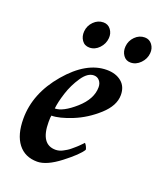

<svg xmlns="http://www.w3.org/2000/svg" viewBox="-118 -680 640 763"><g transform="rotate(20 202.5 -299.0)"><path d="M302.7 -544.9Q304.7 -569.3 322.3 -586.9Q339.8 -604.5 363.3 -604.5Q382.8 -604.5 394.5 -588.9Q406.2 -573.2 404.3 -552.7Q402.3 -528.3 384.3 -509.8Q366.2 -491.2 342.8 -491.2Q323.2 -491.2 312 -507.3Q300.8 -523.4 302.7 -544.9ZM127.9 -544.9Q129.9 -569.3 147.5 -586.9Q165 -604.5 188.5 -604.5Q208 -604.5 219.7 -588.9Q231.4 -573.2 229.5 -552.7Q227.5 -528.3 210 -509.8Q192.4 -491.2 168.9 -491.2Q148.4 -491.2 137.2 -507.3Q126 -523.4 127.9 -544.9ZM265.6 -431.6Q303.7 -431.6 327.6 -412.1Q351.6 -392.6 351.6 -356.4Q351.6 -311.5 305.7 -270Q259.8 -228.5 206.5 -207Q153.3 -185.5 120.1 -185.5Q118.2 -179.7 118.2 -158.2Q118.2 -63.5 181.6 -63.5Q188.5 -63.5 196.3 -65.4Q204.1 -67.4 211.4 -71.3Q218.8 -75.2 226.1 -79.6Q233.4 -84 240.2 -89.8Q247.1 -95.7 252.9 -100.6Q258.8 -105.5 264.2 -110.8Q269.5 -116.2 272.9 -119.6Q276.4 -123 279.3 -126L281.2 -128.9Q285.2 -128.9 290 -119.1Q294.9 -109.4 294.9 -104.5Q280.3 -80.1 224.6 -37.1Q168.9 5.9 128.9 5.9Q77.1 5.9 48.3 -31.2Q19.5 -68.4 19.5 -136.7Q19.5 -243.2 99.6 -337.4Q179.7 -431.6 265.6 -431.6ZM123 -216.8Q157.2 -216.8 207.5 -261.2Q257.8 -305.7 257.8 -355.5Q257.8 -372.1 248.5 -382.8Q239.3 -393.6 224.6 -393.6Q198.2 -393.6 174.8 -358.9Q151.4 -324.2 138.7 -284.7Q126 -245.1 123 -216.8Z"/></g></svg>

Font: Crimson
Style: SemiboldItalic
Weight: 600
Italic angle: -11°
Version: Version 0.8 ; ttfautohint (v1.00) -l 8 -r 50 -G 200 -x 14 -D